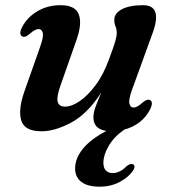

<svg xmlns="http://www.w3.org/2000/svg" viewBox="-20 -494 652 740"><path d="M558 -108.5Q573 -100.5 557.5 -70.5Q527 -13 459 5.5Q419 33.5 398.8 68.5Q378.5 103.5 378.5 133Q378.5 153.5 388.2 163.2Q398 173 413.5 173Q442.5 173 468 146.5Q482 135.5 491 138.5Q496.5 140 498.2 146.5Q500 153 492 164.5Q476 188.5 441.8 207Q407.5 225.5 364 225.5Q317.5 225.5 293.5 207Q269.5 188.5 269.5 155.5Q269.5 117 298.8 80.2Q328 43.5 390 10.5Q340 3.5 340 -42Q340 -59.5 348.5 -82.8Q357 -106 370.5 -137.5Q316.5 -54.5 253.8 -21.2Q191 12 140.5 12Q74 12 61.8 -30Q49.5 -72 74 -141.5L135 -314.5Q148.5 -352.5 144.8 -367.2Q141 -382 129 -382Q115 -382 94 -363Q77 -348 66 -353.5Q50.5 -361.5 66 -391Q86 -428.5 125 -451.2Q164 -474 213.5 -474Q270 -474 283.5 -438.8Q297 -403.5 275.5 -342L213.5 -165.5Q197.5 -121 202.2 -102Q207 -83 231.5 -83Q256 -83 287.2 -104.2Q318.5 -125.5 349 -166.5Q379.5 -207.5 401 -268Q417 -310.5 423.5 -332.2Q430 -354 430 -367Q430 -381.5 425.2 -392.2Q420.5 -403 420.5 -417.5Q420.5 -443 450 -458.5Q479.5 -474 531.5 -474Q607.5 -474 568 -366L488.5 -147Q475 -109.5 478.8 -94.5Q482.5 -79.5 495 -79.5Q508.5 -79.5 530 -99Q547 -113.5 558 -108.5Z"/></svg>

Font: Fraunces 9pt S000 SemiBold
Style: Italic
Weight: 600
Italic angle: -16°
Version: Version 1.000; ttfautohint (v1.8.3)